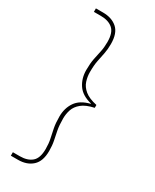

<svg xmlns="http://www.w3.org/2000/svg" viewBox="-235 -871 850 1052"><g transform="rotate(30 190.0 -345.0)"><path d="M82 121H37V99H81Q129 99 156.5 75.5Q184 52 184 -6Q184 -41 178 -68.5Q172 -96 166 -126Q160 -156 160 -198Q160 -251 186.5 -290Q213 -329 274 -344V-346Q213 -361 186.5 -400.5Q160 -440 160 -492Q160 -535 166 -564.5Q172 -594 178 -621Q184 -648 184 -683Q184 -742 156.5 -765.5Q129 -789 81 -789H37V-811H82Q138 -811 172 -781Q206 -751 206 -683Q206 -649 200.5 -622Q195 -595 189 -565.5Q183 -536 183 -492Q183 -464 192 -436Q201 -408 227 -386.5Q253 -365 304 -354V-336Q253 -325 227 -303.5Q201 -282 192 -255Q183 -228 183 -199Q183 -155 189 -125Q195 -95 200.5 -68Q206 -41 206 -6Q206 59 172 90Q138 121 82 121Z"/></g></svg>

Font: DM Sans 11pt Thin
Style: Regular
Weight: 250
Version: Version 4.004;gftools[0.9.30]